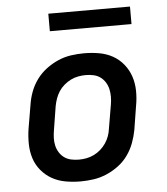

<svg xmlns="http://www.w3.org/2000/svg" viewBox="-52 -753 703 808"><g transform="rotate(-5 300.0 -349.5)"><path d="M256 8Q224 8 193 2.5Q162 -3 136 -17.5Q110 -32 90.5 -55.5Q71 -79 62 -107.5Q53 -136 52.5 -168Q52 -200 57 -232L74 -332Q78 -359 88 -386Q98 -413 115.5 -437Q133 -461 157 -479Q181 -497 207.5 -508.5Q234 -520 262 -524Q290 -528 317 -528Q350 -528 381 -522.5Q412 -517 438 -502.5Q464 -488 483 -464.5Q502 -441 511.5 -412.5Q521 -384 521.5 -352Q522 -320 516 -288L500 -188Q495 -161 485 -134Q475 -107 458 -83Q441 -59 417 -41Q393 -23 366 -11.5Q339 0 311 4Q283 8 256 8ZM257 -84Q273 -84 289 -87Q305 -90 320.5 -97.5Q336 -105 349 -116.5Q362 -128 371.5 -142Q381 -156 386.5 -171.5Q392 -187 394 -203L411 -303Q414 -320 414 -336.5Q414 -353 410.5 -368.5Q407 -384 398.5 -397.5Q390 -411 377.5 -420Q365 -429 349 -432.5Q333 -436 316 -436Q301 -436 284.5 -433Q268 -430 253 -422.5Q238 -415 224.5 -403.5Q211 -392 202 -378Q193 -364 187.5 -348.5Q182 -333 179 -317L163 -217Q160 -200 159.5 -183.5Q159 -167 162.5 -151.5Q166 -136 174.5 -122.5Q183 -109 195.5 -100Q208 -91 224 -87.5Q240 -84 257 -84ZM182 -633V-707H527V-633Z"/></g></svg>

Font: Iosevka SS04 SmBd Ex Obl
Style: Regular
Weight: 600
Width: 7
Italic angle: -9°
Monospace: yes
Designer: Belleve Invis
Foundry: Belleve Invis
Version: Version 19.0.0; ttfautohint (v1.8.4)